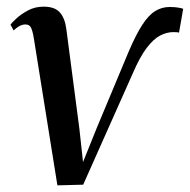

<svg xmlns="http://www.w3.org/2000/svg" viewBox="-20 -548 570 577"><path d="M366.5 -392.5Q388.5 -444 407.5 -473.2Q426.5 -502.5 446.5 -514.8Q466.5 -527 489.5 -527Q504.5 -527 515.2 -525.2Q526 -523.5 530.5 -521.5L518 -450Q514.5 -451 509.8 -451.2Q505 -451.5 501 -451.5Q481 -451.5 461.2 -441.2Q441.5 -431 421 -404.2Q400.5 -377.5 379 -327.5L230 7L152.5 9L81.5 -434Q78 -455 73.2 -464.8Q68.5 -474.5 56.5 -474.5Q46.5 -474.5 37.2 -469Q28 -463.5 21 -456.5L11.5 -474Q15 -479 28.8 -492Q42.5 -505 63.8 -516.5Q85 -528 111 -528Q145 -528 160.2 -510.2Q175.5 -492.5 179.5 -459.5L218.5 -161.5L229.5 -61L271 -164Z"/></svg>

Font: Merriweather 120pt
Style: Italic
Weight: 400
Italic angle: -7.8°
Version: Version 2.101